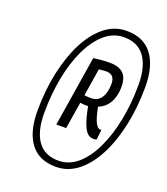

<svg xmlns="http://www.w3.org/2000/svg" viewBox="-128 -984 752 865"><g transform="rotate(20 248.0 -551.5)"><path d="M239 -209Q158 -209 117 -263.5Q76 -318 76 -418Q76 -516 94.5 -602Q113 -688 146.5 -753.5Q180 -819 227 -856.5Q274 -894 332 -894Q413 -894 454.5 -839.5Q496 -785 496 -685Q496 -587 477.5 -500.5Q459 -414 425 -348.5Q391 -283 344 -246Q297 -209 239 -209ZM241 -239Q291 -239 332 -274Q373 -309 402.5 -371Q432 -433 448 -513Q464 -593 464 -684Q464 -769 430.5 -816Q397 -863 330 -863Q280 -863 239 -828Q198 -793 168.5 -731.5Q139 -670 123.5 -589.5Q108 -509 108 -418Q108 -333 141 -286Q174 -239 241 -239ZM177 -389 231 -727Q271 -733 308 -733Q352 -733 373.5 -713Q395 -693 395 -648Q395 -604 377 -572.5Q359 -541 326 -529Q336 -478 347 -456.5Q358 -435 371 -435Q374 -435 376 -436L371 -388Q364 -385 357 -385Q341 -385 329 -394.5Q317 -404 305.5 -432Q294 -460 283 -516Q272 -515 263 -516Q254 -517 245 -518L224 -389ZM283 -554Q315 -554 331.5 -579Q348 -604 348 -646Q348 -691 307 -691Q296 -691 289.5 -690Q283 -689 272 -688L251 -556Q260 -555 267 -554.5Q274 -554 283 -554Z"/></g></svg>

Font: Georama SemiCondensed
Style: Italic
Weight: 400
Width: 4
Italic angle: -9°
Designer: Jean-Baptiste Levee
Foundry: Production Type
Version: Version 1.000